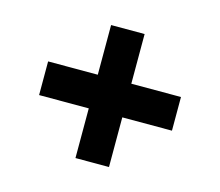

<svg xmlns="http://www.w3.org/2000/svg" viewBox="-79 -642 804 702"><g transform="rotate(15 323.5 -290.5)"><path d="M71.8 -227.1V-354.5H259.8V-542.5H386.7V-354.5H574.7V-227.1H386.7V-39.1H259.8V-227.1Z"/></g></svg>

Font: Inter Tight
Style: Bold
Weight: 700
Designer: Rasmus Andersson
Foundry: rsms
Version: Version 3.004; ttfautohint (v1.8.4.7-5d5b)